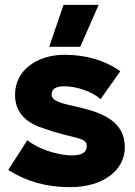

<svg xmlns="http://www.w3.org/2000/svg" viewBox="-20 -759 558 792"><path d="M311 -566 387 -739H242L183 -566ZM271 13C400 13 495 -53 495 -152C495 -261 397 -294 312 -315C243 -331 193 -339 193 -369C193 -390 207 -403 245 -403C298 -403 360 -381 395 -350L476 -465C416 -509 335 -533 247 -533C132 -533 42 -469 42 -368C42 -288 96 -250 158 -230C284 -185 338 -195 338 -157C338 -131 318 -118 278 -118C216 -118 134 -146 93 -181L14 -58C90 -10 170 13 271 13Z"/></svg>

Font: Fixel Display ExtraBold
Style: Regular
Weight: 800
Designer: AlfaBravo + MacPaw
Foundry: Kyrylo Tkachov, Marchela Mozhyna, Serhii Makarenko, Maria Weinstein, Zakhar Kryvoshyya
Version: Version 1.211